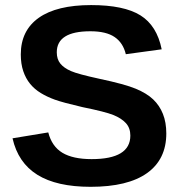

<svg xmlns="http://www.w3.org/2000/svg" viewBox="-20 -718 707 748"><path d="M627.9 -198.2Q627.9 -97.2 553 -43.7Q478 9.8 333 9.8Q200.7 9.8 125.5 -37.1Q50.3 -84 28.8 -179.2L168 -202.1Q182.1 -147.5 223.1 -122.8Q264.2 -98.1 336.9 -98.1Q487.8 -98.1 487.8 -189.9Q487.8 -219.2 470.5 -238.3Q453.1 -257.3 421.6 -270Q390.1 -282.7 300.8 -300.8Q223.6 -318.8 193.4 -329.8Q163.1 -340.8 138.7 -355.7Q114.3 -370.6 97.2 -391.6Q80.1 -412.6 70.6 -440.9Q61 -469.2 61 -505.9Q61 -599.1 131.1 -648.7Q201.2 -698.2 335 -698.2Q462.9 -698.2 527.1 -658.2Q591.3 -618.2 609.9 -525.9L470.2 -506.8Q459.5 -551.3 426.5 -573.7Q393.6 -596.2 332 -596.2Q201.2 -596.2 201.2 -514.2Q201.2 -487.3 215.1 -470.2Q229 -453.1 256.3 -441.2Q283.7 -429.2 367.2 -411.1Q466.3 -390.1 509 -372.3Q551.8 -354.5 576.7 -330.8Q601.6 -307.1 614.7 -274.2Q627.9 -241.2 627.9 -198.2Z"/></svg>

Font: Liberation Sans
Style: Bold
Weight: 700
Designer: Steve Matteson
Foundry: Ascender Corporation
Version: Version 2.1.5